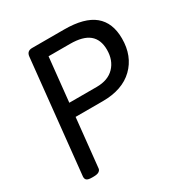

<svg xmlns="http://www.w3.org/2000/svg" viewBox="-165 -823 899 948"><g transform="rotate(-30 285.0 -349.0)"><path d="M88 2Q66 2 58 -4.5Q50 -11 51 -25L118 -670Q121 -700 151 -700H334Q449 -700 504 -654.5Q559 -609 559 -519Q559 -419 496.5 -358.5Q434 -298 322 -298H167L138 -20Q137 -11 127.5 -4.5Q118 2 96 2ZM175 -374H331Q396 -374 431.5 -411Q467 -448 467 -508Q467 -566 432 -595Q397 -624 323 -624H201Z"/></g></svg>

Font: Asap
Style: Italic
Weight: 400
Italic angle: -6°
Designer: Pablo Cosgaya
Foundry: Omnibus-Type
Version: Version 3.001; ttfautohint (v1.8.3)